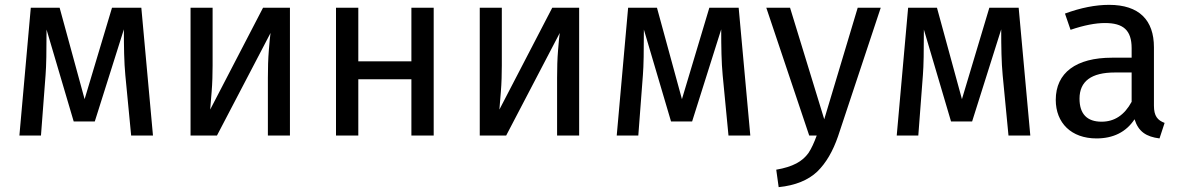

<svg xmlns="http://www.w3.org/2000/svg" viewBox="-20 -559 4874 792"><path d="M563 -527H442L329 -150L226 -527H107L60 0H149L168 -250C171 -287 172 -349 172 -437L284 -58H371L491 -438C491 -365 492 -301 497 -249L521 0H611Z M1176 -527H1065L847 -107C848 -118 850 -142 853 -180C856 -217 857 -254 857 -289V-527H766V0H875L1096 -423C1094 -412 1092 -388 1089 -352C1086 -316 1085 -278 1085 -238V0H1176Z M1769 0V-527H1677V-306H1458V-527H1366V0H1458V-232H1677V0Z M2369 -527H2258L2040 -107C2041 -118 2043 -142 2046 -180C2049 -217 2050 -254 2050 -289V-527H1959V0H2068L2289 -423C2287 -412 2285 -388 2282 -352C2279 -316 2278 -278 2278 -238V0H2369Z M3027 -527H2906L2793 -150L2690 -527H2571L2524 0H2613L2632 -250C2635 -287 2636 -349 2636 -437L2748 -58H2835L2955 -438C2955 -365 2956 -301 2961 -249L2985 0H3075Z M3613 -527H3518L3380 -67L3239 -527H3141L3318 0H3349C3338 30 3327 54 3315 72C3290 107 3251 129 3182 141L3192 213C3261 206 3314 184 3351 149C3388 113 3416 64 3437 3Z M4182 -527H4061L3948 -150L3845 -527H3726L3679 0H3768L3787 -250C3790 -287 3791 -349 3791 -437L3903 -58H3990L4110 -438C4110 -365 4111 -301 4116 -249L4140 0H4230Z M4740 -364C4740 -476 4679 -539 4555 -539C4499 -539 4438 -527 4373 -503L4396 -436C4452 -455 4499 -464 4538 -464C4613 -464 4648 -435 4648 -360V-321H4567C4419 -321 4335 -259 4335 -147C4335 -52 4399 12 4503 12C4572 12 4625 -14 4660 -67C4676 -16 4708 5 4763 12L4784 -52C4755 -63 4740 -80 4740 -123ZM4524 -57C4464 -57 4433 -89 4433 -152C4433 -224 4482 -260 4579 -260H4648V-139C4618 -84 4577 -57 4524 -57Z"/></svg>

Font: Fira Sans
Style: Regular
Weight: 400
Designer: Carrois Corporate & Edenspiekermann AG
Foundry: Carrois Corporate GbR & Edenspiekermann AG
Version: Version 4.203